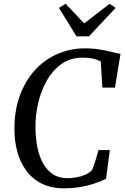

<svg xmlns="http://www.w3.org/2000/svg" viewBox="-20 -1014 676 1042"><path d="M328 8Q255 8 203.8 -18.8Q152.5 -45.5 120.5 -90.8Q88.5 -136 73.5 -192.2Q58.5 -248.5 58.5 -307.5Q57 -408.5 86 -490.5Q115 -572.5 167.2 -630.8Q219.5 -689 289.8 -720.2Q360 -751.5 441 -751.5Q486 -751.5 523.5 -745Q561 -738.5 589 -731.5Q617 -724.5 634 -722L604 -538.5H535.5L527 -680Q517.5 -685.5 504.5 -690.2Q491.5 -695 473 -698Q454.5 -701 427 -701Q360 -701 311.5 -665.2Q263 -629.5 231.5 -572Q200 -514.5 185.5 -446.8Q171 -379 172.5 -315.5Q173.5 -262 183.2 -213.5Q193 -165 213.8 -127.5Q234.5 -90 267 -68.5Q299.5 -47 346.5 -47Q367 -47 392.8 -51.2Q418.5 -55.5 442.2 -65.5Q466 -75.5 480 -92Q485 -103.5 489.5 -116.5Q494 -129.5 498.2 -143.5Q502.5 -157.5 506.8 -171.8Q511 -186 514.5 -199.5H576L555.5 -43.5Q541.5 -37 520 -28.2Q498.5 -19.5 470.2 -11.2Q442 -3 406.2 2.5Q370.5 8 328 8ZM395 -817 300 -971 336 -994Q361.5 -967 386.8 -940.2Q412 -913.5 437 -887Q471 -913.5 505.5 -940.2Q540 -967 575 -993.5L607.5 -971L463 -817Z"/></svg>

Font: Merriweather 28pt
Style: Italic
Weight: 400
Italic angle: -7.8°
Version: Version 2.101